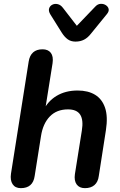

<svg xmlns="http://www.w3.org/2000/svg" viewBox="-20 -969 625 997"><path d="M88 8Q59 8 45.5 -12.5Q32 -33 37 -67L129 -650Q134 -681 152 -697Q170 -713 201 -713Q230 -713 244 -694.5Q258 -676 253 -641L213 -390H202Q227 -443 273.5 -471Q320 -499 383 -499Q437 -499 473.5 -477Q510 -455 525.5 -409.5Q541 -364 530 -293L493 -55Q489 -24 470.5 -8Q452 8 421 8Q392 8 378 -11.5Q364 -31 369 -65L405 -291Q414 -346 396.5 -373.5Q379 -401 333 -401Q274 -401 238.5 -364Q203 -327 193 -263L160 -55Q151 8 88 8ZM372 -753Q348 -753 331.5 -765Q315 -777 301 -799L241 -895Q231 -912 235 -925Q239 -938 251.5 -944.5Q264 -951 279.5 -947.5Q295 -944 307 -928L379 -835L475 -935Q487 -948 502 -949Q517 -950 529 -942.5Q541 -935 544 -923Q547 -911 536 -897L453 -795Q436 -773 416.5 -763Q397 -753 372 -753Z"/></svg>

Font: Nunito ExtraLight
Style: Bold Italic
Weight: 700
Italic angle: -9°
Version: Version 3.602